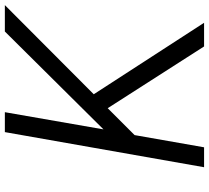

<svg xmlns="http://www.w3.org/2000/svg" viewBox="-54 -786 840 771"><g transform="rotate(-90 365.5 -400.0)"><path d="M660 0H565L317 -387L209 -279L160 0H80L221 -800H301L232 -404L625 -800H731L373 -443Z"/></g></svg>

Font: Gauge
Style: Oblique
Weight: 400
Italic angle: -80°
Designer: Daniel Pimley
Foundry: Daniel Pimley
Version: Version 2.0